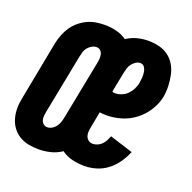

<svg xmlns="http://www.w3.org/2000/svg" viewBox="-109 -646 762 762"><g transform="rotate(20 272.5 -265.0)"><path d="M130 12Q108 12 87 8Q66 4 48 -7Q30 -18 18 -34.5Q6 -51 0.5 -71Q-5 -91 -5 -113Q-5 -135 0 -158L48 -408Q52 -426 59 -444Q66 -462 77 -478Q88 -494 103.5 -507Q119 -520 136.5 -528Q154 -536 172.5 -539Q191 -542 209 -542Q234 -542 258.5 -536Q283 -530 302 -516Q323 -530 346.5 -536Q370 -542 393 -542Q417 -542 439 -536.5Q461 -531 478.5 -518Q496 -505 507 -486Q518 -467 522.5 -445.5Q527 -424 528 -401Q529 -378 525 -354Q519 -324 501.5 -295.5Q484 -267 457.5 -246.5Q431 -226 399.5 -216.5Q368 -207 338 -207Q330 -207 322.5 -207.5Q315 -208 308 -209L295 -140Q293 -130 292.5 -120Q292 -110 295.5 -101.5Q299 -93 306.5 -87.5Q314 -82 324 -82Q334 -82 344.5 -86.5Q355 -91 362.5 -99Q370 -107 374.5 -116Q379 -125 383 -135L481 -104Q471 -80 456 -58Q441 -36 419.5 -19.5Q398 -3 373 4.5Q348 12 324 12Q297 12 271.5 6Q246 0 226 -15Q204 0 179 6Q154 12 130 12ZM340 -301Q353 -301 366.5 -306.5Q380 -312 390 -322Q400 -332 406.5 -344.5Q413 -357 416 -370Q418 -382 419 -394Q420 -406 418.5 -417.5Q417 -429 411 -438.5Q405 -448 393 -448Q383 -448 374 -442Q365 -436 358.5 -427.5Q352 -419 349 -409.5Q346 -400 344 -390L327 -304Q330 -302 333 -301.5Q336 -301 340 -301ZM132 -82Q142 -82 151.5 -87.5Q161 -93 167.5 -101.5Q174 -110 177.5 -120Q181 -130 183 -140L232 -390Q234 -400 234.5 -409.5Q235 -419 233 -427.5Q231 -436 224.5 -442Q218 -448 208 -448Q198 -448 188.5 -442.5Q179 -437 172 -428.5Q165 -420 162 -410Q159 -400 157 -390L108 -140Q106 -130 105 -120.5Q104 -111 106.5 -102.5Q109 -94 116 -88Q123 -82 132 -82Z"/></g></svg>

Font: Lode Term
Style: Bold Italic
Weight: 700
Italic angle: -11°
Monospace: yes
Designer: Belleve Invis
Foundry: Belleve Invis
Version: Version 29.2.0